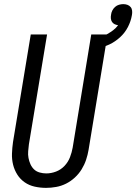

<svg xmlns="http://www.w3.org/2000/svg" viewBox="-20 -902 660 930"><path d="M203 8Q175 8 148 2Q121 -4 99.5 -19Q78 -34 64 -56Q50 -78 43.5 -104Q37 -130 38 -158Q39 -186 43 -214L129 -735H208L120 -203Q118 -186 116.5 -169.5Q115 -153 118 -137Q121 -121 127.5 -106.5Q134 -92 145 -81.5Q156 -71 172 -66.5Q188 -62 204 -62Q228 -62 251.5 -71Q275 -80 292.5 -98.5Q310 -117 319 -140.5Q328 -164 332 -187L422 -735H501L409 -176Q405 -152 397 -128Q389 -104 375.5 -82Q362 -60 342.5 -42Q323 -24 300 -12.5Q277 -1 252 3.5Q227 8 203 8ZM451 -665 436 -715Q453 -718 469 -723.5Q485 -729 499.5 -737Q514 -745 528 -755.5Q542 -766 552 -780Q543 -781 535 -785Q527 -789 522.5 -796Q518 -803 517 -812Q516 -821 518 -831Q519 -841 524 -851Q529 -861 537.5 -868.5Q546 -876 556.5 -879Q567 -882 577 -882Q588 -882 597.5 -878.5Q607 -875 613 -867.5Q619 -860 620 -849.5Q621 -839 619 -829Q614 -799 599.5 -771Q585 -743 561.5 -721.5Q538 -700 509.5 -686.5Q481 -673 451 -665Z"/></svg>

Font: Iosevka Algr
Style: Italic
Weight: 400
Italic angle: -9°
Monospace: yes
Designer: Belleve Invis
Foundry: Belleve Invis
Version: Version 26.0.2; ttfautohint (v1.8.3)